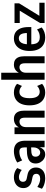

<svg xmlns="http://www.w3.org/2000/svg" viewBox="1163 -1908 755 3121"><g transform="rotate(-90 1540.5 -347.5)"><path d="M205 10Q171 10 138.5 3Q106 -4 79.2 -15.5Q52.5 -27 32.5 -44L62 -117.5Q85 -103 107.8 -92.5Q130.5 -82 153.5 -77Q176.5 -72 198.5 -72Q234 -72 254.8 -88.8Q275.5 -105.5 275.5 -135.5Q275.5 -162 261.2 -176.8Q247 -191.5 219.5 -197L157.5 -210Q103 -221 73.2 -256.8Q43.5 -292.5 43.5 -344Q43.5 -391.5 66 -426Q88.5 -460.5 128.2 -479.8Q168 -499 220.5 -499Q250 -499 276.8 -492.5Q303.5 -486 327 -474.2Q350.5 -462.5 369 -445L338 -371Q322 -385.5 302.2 -395.5Q282.5 -405.5 262 -411.5Q241.5 -417.5 221.5 -417.5Q187.5 -417.5 166.8 -400Q146 -382.5 146 -350.5Q146 -327 159 -311Q172 -295 199.5 -290.5L261.5 -277.5Q319 -266.5 348.5 -230.2Q378 -194 378 -140.5Q378 -95 356.5 -60.8Q335 -26.5 296.2 -8.2Q257.5 10 205 10Z M591 10Q551 10 517.2 -11.2Q483.5 -32.5 463.5 -67.8Q443.5 -103 443.5 -145.5Q443.5 -195.5 467.8 -227Q492 -258.5 542.2 -273.5Q592.5 -288.5 671.5 -288.5H717.5V-218.5H685Q647 -218.5 622 -214.5Q597 -210.5 582 -202.8Q567 -195 560.5 -180.8Q554 -166.5 554 -146.5Q554 -114 573.5 -92.8Q593 -71.5 623.5 -71.5Q645 -71.5 663.8 -85.5Q682.5 -99.5 693.8 -124.8Q705 -150 705 -184V-327.5Q705 -371 688.2 -390.5Q671.5 -410 631.5 -410Q599 -410 563.8 -399.2Q528.5 -388.5 494 -364.5L459 -444Q484 -461.5 514.2 -473.5Q544.5 -485.5 577.8 -492.2Q611 -499 642 -499Q700.5 -499 738.2 -478.2Q776 -457.5 794.8 -417Q813.5 -376.5 813.5 -314.5V0H707V-103H712.5Q705 -67.5 688.5 -42Q672 -16.5 647.8 -3.2Q623.5 10 591 10Z M920.5 0V-489H1031V-398.5H1023Q1038.5 -444 1076.5 -471.5Q1114.5 -499 1167 -499Q1210.5 -499 1240.5 -480.5Q1270.5 -462 1286.5 -424.5Q1302.5 -387 1302.5 -328.5V0H1188.5V-318.5Q1188.5 -353 1180.5 -372.5Q1172.5 -392 1157.8 -400.2Q1143 -408.5 1124 -408.5Q1099 -408.5 1078.8 -396.2Q1058.5 -384 1046.5 -360.5Q1034.5 -337 1034.5 -304.5V0Z M1599 10Q1533 10 1485.8 -20Q1438.5 -50 1413.5 -107.2Q1388.5 -164.5 1388.5 -245.5Q1388.5 -325.5 1413.5 -382.2Q1438.5 -439 1485.8 -469Q1533 -499 1598.5 -499Q1638.5 -499 1675.8 -485.8Q1713 -472.5 1738.5 -448L1704 -368Q1683.5 -387.5 1659.2 -398.5Q1635 -409.5 1608 -409.5Q1558.5 -409.5 1531.8 -369.5Q1505 -329.5 1505 -244Q1505 -160.5 1532.2 -120Q1559.5 -79.5 1608.5 -79.5Q1634 -79.5 1659 -90.8Q1684 -102 1703.5 -121.5L1738.5 -41Q1713 -17 1675.5 -3.5Q1638 10 1599 10Z M1804.5 0V-705H1918.5V-398.5H1910.5Q1926 -444 1962.2 -471.5Q1998.5 -499 2051 -499Q2094.5 -499 2124.5 -480.8Q2154.5 -462.5 2170.5 -425Q2186.5 -387.5 2186.5 -328.5V0H2072.5V-318.5Q2072.5 -353 2064.5 -372.5Q2056.5 -392 2041.8 -400.2Q2027 -408.5 2008 -408.5Q1983 -408.5 1962.8 -396.2Q1942.5 -384 1930.5 -360.5Q1918.5 -337 1918.5 -304.5V0Z M2494 10Q2425 10 2375.5 -18.5Q2326 -47 2299.2 -103.2Q2272.5 -159.5 2272.5 -243.5Q2272.5 -323 2297.5 -379.8Q2322.5 -436.5 2368.8 -467.8Q2415 -499 2477 -499Q2537 -499 2577.8 -471.5Q2618.5 -444 2639.8 -391Q2661 -338 2661 -261V-216H2366V-288H2579L2564.5 -271.5Q2564.5 -352 2543 -385.5Q2521.5 -419 2479.5 -419Q2447.5 -419 2425.8 -401Q2404 -383 2392.2 -347Q2380.5 -311 2380.5 -254.5V-227.5Q2380.5 -175 2393.2 -142.2Q2406 -109.5 2431.8 -93.8Q2457.5 -78 2498 -78Q2530.5 -78 2563 -89Q2595.5 -100 2621.5 -123.5L2655 -47Q2621 -18.5 2579.8 -4.2Q2538.5 10 2494 10Z M2727 0V-74.5L2945.5 -434.5V-404H2727V-489H3047V-414.5L2826 -55.5V-85H3056.5V0Z"/></g></svg>

Font: Nunito Sans 12pt ExtraLight Condensed
Style: Regular
Weight: 200
Width: 3
Version: Version 3.101;gftools[0.9.27]